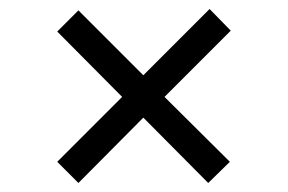

<svg xmlns="http://www.w3.org/2000/svg" viewBox="-20 -544 640 426"><path d="M154 -138 298 -283 442 -138 490 -185 345 -329 492 -476 445 -524 298 -377 154 -521 107 -474 251 -329 107 -185Z"/></svg>

Font: JetBrains Mono Light
Style: Regular
Weight: 336
Monospace: yes
Designer: Philipp Nurullin, Konstantin Bulenkov
Foundry: JetBrains
Version: Version 2.305